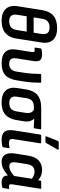

<svg xmlns="http://www.w3.org/2000/svg" viewBox="816 -1570 765 2438"><g transform="rotate(90 1199.0 -351.5)"><path d="M243.2 11Q175.7 11 131.2 -12.8Q86.8 -36.5 68.1 -81.4Q49.4 -126.2 59.1 -189.2L109.8 -507.3Q124.9 -600.9 181.2 -647.5Q237.5 -694 338.4 -694Q405.3 -694 449.4 -670.6Q493.5 -647.1 512 -603.6Q530.5 -560.1 520.7 -498.5L470 -175.7Q455.9 -84 400.1 -36.5Q344.4 11 243.2 11ZM249.2 -85Q296.4 -85 325.1 -107.3Q353.9 -129.5 361.5 -179.6L381.8 -307.2H187.3L168.3 -186.7Q159.4 -136.3 180.8 -110.7Q202.1 -85 249.2 -85ZM201.3 -395.8H396L411.8 -499.5Q419.5 -548.6 398.3 -573.3Q377.1 -598 329.3 -598Q282.2 -598 254.4 -575.7Q226.6 -553.5 218.3 -503.1Z M784.4 11Q682.9 11 639.2 -36.9Q595.6 -84.8 610.3 -176.1L639.8 -365.3Q644.4 -392.3 639.5 -400.6Q634.5 -408.9 619.1 -408.9Q613.1 -408.9 606.3 -408.2Q599.6 -407.5 592.7 -406.9Q583.3 -405.9 585 -416L595.2 -484Q596.6 -490.1 599.3 -492.6Q602 -495.1 608.5 -496.5Q623.3 -499.6 640.1 -501.1Q656.9 -502.7 672.5 -502.7Q723.8 -502.7 744.4 -478Q765.1 -453.3 755.3 -390.6L721 -173.5Q714.4 -129 731.6 -107Q748.7 -85 790.5 -85Q831.3 -85 856.7 -107.9Q882.1 -130.8 889.7 -179.2L901.7 -257Q911.6 -320.8 915.6 -377.9Q919.7 -435 919.6 -479.8Q919.6 -491.7 931.1 -491.7H1020.5Q1030.9 -491.7 1030.9 -481.2Q1031.3 -438.7 1027.8 -384.2Q1024.3 -329.7 1015 -270.7L1001 -183.6Q985.5 -82.5 934.4 -35.8Q883.2 11 784.4 11Z M1281.5 11Q1177.4 11 1130.5 -40.9Q1083.7 -92.7 1097.8 -183.5L1116.6 -302.6Q1131.7 -398.3 1188 -445Q1244.4 -491.7 1346.1 -491.7H1612.7Q1624.2 -491.7 1622.2 -480.5L1610.6 -407.6Q1608.2 -396.1 1598.1 -396.8L1487.5 -403.2V-401.2Q1506.6 -383.7 1517.4 -352.2Q1528.2 -320.7 1519.9 -268.7L1504.8 -176.3Q1490.4 -85.2 1436.7 -37.1Q1383.1 11 1281.5 11ZM1289.7 -86.2Q1335.5 -86.2 1361.4 -108.2Q1387.3 -130.1 1395.6 -180.4L1412.4 -286.5Q1418.3 -321.5 1413.8 -343.6Q1409.2 -365.7 1398.4 -378.9Q1387.6 -392.1 1372.4 -398.7H1337.7Q1292.6 -398.7 1264 -377.6Q1235.3 -356.4 1226.5 -299.9L1208.4 -182.7Q1200.8 -131.8 1222.2 -109Q1243.5 -86.2 1289.7 -86.2Z M1757.2 11Q1683.4 11 1653.4 -25.8Q1623.3 -62.6 1637.2 -150.8L1689.3 -480.5Q1691.3 -491.7 1702.5 -491.7H1790.8Q1802.3 -491.7 1800.3 -480.5L1747.8 -144.7Q1742.1 -109.2 1753 -95.8Q1763.8 -82.4 1795.3 -82.4Q1810 -82.4 1824.8 -84.1Q1839.6 -85.8 1852.9 -88.8Q1863.3 -90.4 1861.6 -78.1L1850.7 -10.7Q1849 -0.2 1839.6 1.9Q1824.5 5.6 1802.4 8.3Q1780.4 11 1757.2 11ZM1718 -545.6Q1712.5 -545.6 1711.4 -549.9Q1710.2 -554.1 1712.5 -559.1L1770 -703Q1772.7 -709.4 1777.4 -711.7Q1782.1 -714.1 1788.2 -714.1H1873.6Q1879.6 -714.1 1881.3 -709.7Q1883 -705.3 1879.3 -699.6L1798 -556.8Q1792.2 -545.6 1778.7 -545.6Z M2036.3 11Q1970.6 11 1943.9 -34.1Q1917.3 -79.1 1930.6 -162.2L1957 -326.5Q1971.7 -418.4 2018.9 -460.5Q2066 -502.7 2137.8 -502.7Q2182.5 -502.7 2218.3 -486.4Q2254 -470.1 2277.8 -444.4L2265.7 -361.2Q2241.4 -382.6 2214.6 -394.9Q2187.7 -407.2 2161.1 -407.2Q2120 -407.2 2096.2 -384.4Q2072.5 -361.5 2064.3 -310.3L2043.1 -174.8Q2036.1 -130.7 2048.3 -108.8Q2060.5 -86.9 2094 -86.9Q2124 -86.9 2156.8 -105.3Q2189.6 -123.8 2235.4 -165.7L2230 -88.6Q2197.6 -58.2 2167.1 -35.7Q2136.5 -13.2 2104.6 -1.1Q2072.6 11 2036.3 11ZM2297.3 11Q2248 11 2225.8 -13.3Q2203.5 -37.7 2210.8 -89.1L2214.2 -110.9L2212.7 -133.7L2254.7 -403L2266.3 -435.7L2273.9 -480.5Q2275.9 -491.7 2285.8 -491.7H2368.2Q2379.7 -491.7 2377.3 -480.5L2321.8 -128.8Q2317.9 -99.8 2323.1 -91.3Q2328.4 -82.8 2342.9 -82.8Q2351.5 -82.8 2358.7 -83.6Q2365.9 -84.4 2371.8 -85.4Q2381.9 -87.1 2379.5 -76L2368 -8.3Q2367 2.1 2354.4 4.6Q2341.2 7.3 2327.5 9.1Q2313.7 11 2297.3 11Z"/></g></svg>

Font: Sofia Sans Semi Condensed
Style: Italic
Weight: 400
Italic angle: -9°
Designer: Botio Nikoltchev, Ani Petrova
Foundry: lettersoup
Version: Version 4.101